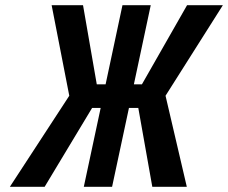

<svg xmlns="http://www.w3.org/2000/svg" viewBox="-20 -720 879 740"><path d="M567 0H700L618 -351L839 -700H701L527 -395H496L561 -700H452L387 -395H353L300 -700H179L247 -351L18 0H152L335 -304H368L303 0H412L477 -304H513Z"/></svg>

Font: Advent Pro
Style: Bold Italic
Weight: 700
Italic angle: -12°
Designer: VivaRado, Andreas Kalpakidis
Foundry: VivaRado, Andreas Kalpakidis
Version: Version 3.000